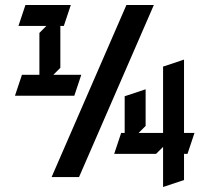

<svg xmlns="http://www.w3.org/2000/svg" viewBox="-20 -690 840 770"><path d="M487 -670 187 20H297L597 -670ZM82 -670 54 -586H166L138 -558V-390H68L40 -306H278L306 -390H194L222 -418V-586H236L264 -670ZM718 -451 634 -423V-157H536L564 -185V-332L480 -304V-157H466L438 -73H606L634 -101V60L718 32V-73H732L760 -157H718Z"/></svg>

Font: Abibas
Style: Medium
Weight: 500
Version: Version 0.3